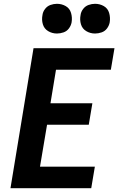

<svg xmlns="http://www.w3.org/2000/svg" viewBox="-20 -988 621 1008"><path d="M35 0H459L478 -113H190L227 -333H446L465 -446H245L274 -622H562L581 -735H156ZM479 -812Q496 -812 513.5 -818Q531 -824 542 -839Q553 -854 556 -871Q560 -896 553 -920Q546 -944 525 -956Q504 -968 479 -968Q462 -968 445 -962Q428 -956 416.5 -941Q405 -926 403 -909Q398 -884 405 -860.5Q412 -837 433 -824.5Q454 -812 479 -812ZM279 -812Q296 -812 313.5 -818Q331 -824 342 -839Q353 -854 356 -871Q360 -896 353 -920Q346 -944 325 -956Q304 -968 279 -968Q262 -968 245 -962Q228 -956 216.5 -941Q205 -926 203 -909Q198 -884 205 -860.5Q212 -837 233 -824.5Q254 -812 279 -812Z"/></svg>

Font: Iosevka Sparkle XBdObl
Style: Regular
Weight: 800
Italic angle: -9°
Designer: Belleve Invis
Foundry: Belleve Invis
Version: Version 4.5.0; ttfautohint (v1.8.3)